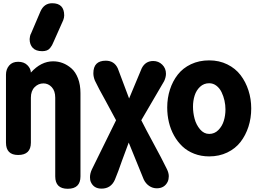

<svg xmlns="http://www.w3.org/2000/svg" viewBox="-20 -963 1628 1193"><path d="M17.1 -77.1V-499Q17.1 -532.7 36.9 -555.9Q56.6 -579.1 92.8 -579.1Q128.9 -579.1 149.9 -558.3Q170.9 -537.6 171.9 -512.2Q234.9 -582 310.1 -582Q340.8 -582 369.4 -571.3Q397.9 -560.5 423.6 -538.3Q449.2 -516.1 464.6 -476.3Q480 -436.5 480 -383.8V132.8Q480 210 400.9 210Q323.2 210 323.2 132.8V-356Q323.2 -398.4 301.5 -421.6Q279.8 -444.8 250 -444.8Q218.3 -444.8 195.1 -421.4Q171.9 -397.9 171.9 -356V-77.1Q171.9 0 92.8 0Q17.1 0 17.1 -77.1ZM373 -837.9 313 -703.1Q307.1 -689 303.2 -681.9Q299.3 -674.8 291.3 -664.6Q283.2 -654.3 271 -649.7Q258.8 -645 242.2 -645Q202.6 -645 183.3 -665.8Q164.1 -686.5 164.1 -720.2Q164.1 -726.1 166.5 -737.5Q168.9 -749 172.9 -754.9L231 -891.1Q253.4 -942.9 304.2 -942.9Q378.9 -942.9 378.9 -867.2Q378.9 -853.5 373 -837.9Z M550.8 89.8 701.2 -215.8Q689.5 -238.8 634.8 -338.9Q592.3 -414.6 569.8 -461.9Q560.1 -485.4 560.1 -507.8Q560.1 -585.9 637.2 -585.9Q689.9 -585.9 711.9 -538.1L782.2 -351.1L860.8 -539.1Q883.8 -584 932.1 -584Q964.8 -584 988 -561.3Q1011.2 -538.6 1011.2 -504.9Q1011.2 -483.4 1000 -459L857.9 -215.8Q883.3 -165 933.1 -73.2Q985.8 23.4 1017.1 87.9Q1028.8 111.8 1028.8 131.8Q1028.8 150.4 1022 166Q1002 207 954.1 207Q928.7 207 907 192.4Q885.3 177.7 873 151.9L779.8 -77.1Q773.9 -63 737.8 36.1Q715.3 102.1 693.8 153.8Q669.4 209 610.8 209Q563 209 544.9 168.9Q539.1 157.2 539.1 138.2Q539.1 115.2 550.8 89.8Z M1279.8 -587.9Q1341.8 -587.9 1392.3 -563Q1442.9 -538.1 1474.9 -496.1Q1506.8 -454.1 1523.9 -400.9Q1541 -347.7 1541 -289.1Q1541 -229 1523.7 -175.5Q1506.3 -122.1 1474.4 -80.8Q1442.4 -39.6 1392.1 -15.4Q1341.8 8.8 1279.8 8.8Q1229.5 8.8 1186.8 -7.8Q1144 -24.4 1113.5 -53.2Q1083 -82 1061.5 -120.6Q1040 -159.2 1029.5 -203.4Q1019 -247.6 1019 -294.9Q1019 -354 1035.9 -406.2Q1052.7 -458.5 1084.5 -499.3Q1116.2 -540 1166.7 -564Q1217.3 -587.9 1279.8 -587.9ZM1279.8 -445.8Q1246.6 -445.8 1223.1 -423.8Q1199.7 -401.9 1189.5 -369.6Q1179.2 -337.4 1179.2 -299.8Q1179.2 -262.2 1189.2 -224.9Q1199.2 -187.5 1223.1 -159.2Q1247.1 -130.9 1279.8 -130.9Q1313 -130.9 1336.7 -154.8Q1360.4 -178.7 1370.6 -212.2Q1380.9 -245.6 1380.9 -283.2Q1380.9 -310.5 1374.8 -338.1Q1368.7 -365.7 1356.7 -390.4Q1344.7 -415 1324.7 -430.4Q1304.7 -445.8 1279.8 -445.8Z"/></svg>

Font: BPreplay
Style: Bold
Weight: 700
Designer: Magenta/George Triantafyllakos
Foundry: Magenta/George Triantafyllakos
Version: Version 1.00